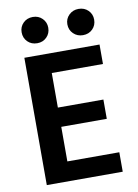

<svg xmlns="http://www.w3.org/2000/svg" viewBox="-95 -938 718 1001"><g transform="rotate(-10 264.0 -438.0)"><path d="M472 0H70V-674H468V-571H197V-388H438V-286H197V-103H472ZM463 -807Q463 -777 443 -757Q423 -737 392 -737Q362 -737 341.5 -757Q321 -777 321 -807Q321 -836 341.5 -856Q362 -876 392 -876Q423 -876 443 -856Q463 -836 463 -807ZM220 -807Q220 -777 200 -757Q180 -737 150 -737Q119 -737 99 -757Q79 -777 79 -807Q79 -836 99 -856Q119 -876 150 -876Q180 -876 200 -856Q220 -836 220 -807Z"/></g></svg>

Font: Hind Madurai SemiBold
Style: Regular
Weight: 600
Designer: Jyotish Sonowal
Foundry: Indian Type Foundry
Version: Version 1.001;PS 1.0;hotconv 1.0.86;makeotf.lib2.5.63406; tt